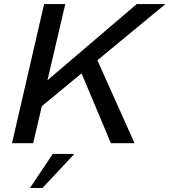

<svg xmlns="http://www.w3.org/2000/svg" viewBox="-20 -710 840 952"><path d="M800.3 -689.9 462.9 -411.1 647 0H529.8L384.3 -346.2L187.5 -183.6L144.5 0H39.6L198.7 -689.9H303.7L215.3 -312L658.2 -689.9ZM128.4 222.2 241.7 53.2H348.6L190.4 222.2Z"/></svg>

Font: HK Grotesk SmBold Legacy Italic
Style: Regular
Weight: 600
Italic angle: -13°
Designer: Alfredo Marco Pradil
Foundry: Hanken Design Co.
Version: Version 2.022;PS 002.022;hotconv 1.0.88;makeotf.lib2.5.64775